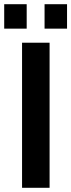

<svg xmlns="http://www.w3.org/2000/svg" viewBox="-40 -893 339 913"><path d="M86.9 -873V-756.8H-20V-873ZM278.8 -873V-756.8H171.9V-873ZM195.8 -689.9V0H64.9V-689.9Z"/></svg>

Font: D-DIN-PRO
Style: Bold
Weight: 700
Designer: Charles Nix
Foundry: Datto Inc.
Version: Version 1.000;hotconv 1.0.109;makeotfexe 2.5.65596